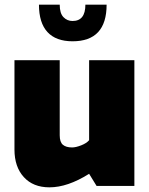

<svg xmlns="http://www.w3.org/2000/svg" viewBox="-20 -797 640 823"><path d="M42 -156V-539H236V-217Q236 -188 249.5 -176.5Q263 -165 289 -165Q305 -165 328 -174Q351 -183 362 -196V-539H556V0H394L362 -52Q270 6 192 6Q122 6 82 -38Q42 -82 42 -156ZM147 -777H236Q236 -740 252 -723.5Q268 -707 291 -707Q346 -707 346 -777H437Q437 -620 291 -620Q220 -620 183.5 -659.5Q147 -699 147 -777Z"/></svg>

Font: Exo Black
Style: Regular
Weight: 900
Designer: Natanael Gama
Foundry: Natanael Gama
Version: Version 1.500; ttfautohint (v1.6)